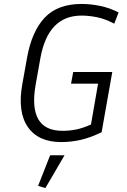

<svg xmlns="http://www.w3.org/2000/svg" viewBox="-20 -710 645 973"><path d="M495 -40Q440 -13 390.5 -1.5Q341 10 290 10Q174 10 121 -66.5Q68 -143 93 -283L117 -417Q141 -551 206.5 -620.5Q272 -690 394 -690Q439 -690 487.5 -680Q536 -670 581 -647L559 -590Q514 -614 472.5 -622.5Q431 -631 393 -631Q224 -631 185 -417L161 -283Q119 -47 297 -47Q333 -47 367 -54Q401 -61 441 -79L477 -286H340L351 -345H549ZM210 243 173 232 234 77H307Z"/></svg>

Font: Inria Sans Light
Style: Italic
Weight: 300
Italic angle: -10°
Designer: Black Foundry Team
Foundry: Black Foundry
Version: Version 1.2; ttfautohint (v1.8.3)